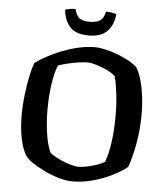

<svg xmlns="http://www.w3.org/2000/svg" viewBox="-60 -966 884 1019"><g transform="rotate(5 382.0 -456.5)"><path d="M364 0Q330 0 291 -11.5Q252 -23 215.5 -40.5Q179 -58 151.5 -76Q124 -94 113 -108Q90 -139 77.5 -197.5Q65 -256 65 -324Q65 -380 71.5 -434.5Q78 -489 87.5 -534.5Q97 -580 108 -608Q142 -634 195 -660Q248 -686 307.5 -703Q367 -720 421 -720Q447 -720 481 -712Q515 -704 549 -690.5Q583 -677 610.5 -661Q638 -645 651 -630Q674 -590 686.5 -524Q699 -458 699 -389Q699 -307 685 -229.5Q671 -152 652 -102Q627 -81 581 -57Q535 -33 478 -16.5Q421 0 364 0ZM387 -80Q409 -80 437 -86Q465 -92 490 -101Q515 -110 527 -118Q544 -160 553 -225.5Q562 -291 562 -363Q562 -427 555.5 -483Q549 -539 539 -575Q533 -583 515.5 -593.5Q498 -604 475 -613.5Q452 -623 429 -629.5Q406 -636 390 -636Q369 -636 340 -631.5Q311 -627 282 -620Q253 -613 234 -606Q217 -566 208 -502.5Q199 -439 199 -368Q199 -306 207.5 -245Q216 -184 234 -144Q242 -134 261.5 -123Q281 -112 305 -102Q329 -92 351.5 -86Q374 -80 387 -80ZM382 -779Q313 -779 282 -814Q251 -849 246 -904Q253 -907 268 -910Q283 -913 301 -913Q309 -878 327 -865Q345 -852 382 -852Q418 -852 437 -865Q456 -878 463 -913Q485 -913 499 -910Q513 -907 519 -904Q513 -845 480 -812Q447 -779 382 -779Z"/></g></svg>

Font: Texturina SemiBold
Style: Regular
Weight: 600
Designer: Guillermo Torres Carreño
Foundry: Omnibus-Type
Version: Version 1.002; ttfautohint (v1.8.3)